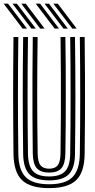

<svg xmlns="http://www.w3.org/2000/svg" viewBox="-36 -998 510 1028"><path d="M227.2 9.2Q127 9.2 82.4 -33Q37.8 -75.2 36.2 -174Q35.5 -248 34.9 -325.9Q34.2 -403.8 34.2 -483.2Q34.2 -562.8 34.8 -642.5Q35.2 -722.2 36.2 -800H62.2Q61.2 -724.2 60.6 -645Q60 -565.8 60 -485.6Q60 -405.5 60.6 -327.1Q61.2 -248.8 62.2 -174.2Q63.5 -87.5 101.8 -49.5Q140 -11.5 227.2 -11.5Q314 -11.5 352 -49.5Q390 -87.5 391.5 -174.2Q392.5 -248.2 393 -326Q393.5 -403.8 393.5 -483.4Q393.5 -563 393 -642.8Q392.5 -722.5 391.5 -800H417.2Q418.5 -699 419 -593.5Q419.5 -488 419.1 -382.1Q418.8 -276.2 417.2 -174Q416 -75 371.4 -32.9Q326.8 9.2 227.2 9.2ZM227.2 -32.2Q153.8 -32.2 121.4 -65.1Q89 -98 88 -173.8Q87 -254.2 86.4 -330.4Q85.8 -406.5 85.8 -481.9Q85.8 -557.2 86.2 -635.9Q86.8 -714.5 88 -800H113.8Q112.8 -716 112.1 -636.1Q111.5 -556.2 111.6 -479.1Q111.8 -402 112.2 -326.2Q112.8 -250.5 113.8 -174.8Q114.8 -109.5 140.9 -81.4Q167 -53.2 227.2 -53.2Q287 -53.2 313 -81.4Q339 -109.5 339.8 -174.8Q341 -250 341.5 -327.9Q342 -405.8 342 -484.9Q342 -564 341.5 -643.2Q341 -722.5 339.8 -800H365.5Q366.8 -714.8 367.2 -634.6Q367.8 -554.5 367.8 -477.8Q367.8 -401 367.1 -325.5Q366.5 -250 365.5 -173.8Q364.8 -98.5 332.9 -65.4Q301 -32.2 227.2 -32.2ZM227.2 -74Q181.5 -74 161 -97.4Q140.5 -120.8 139.5 -175.8Q138.2 -273.5 137.8 -378.2Q137.2 -483 137.8 -589.8Q138.2 -696.5 139.5 -800H165.5Q164.5 -726.2 163.9 -650Q163.2 -573.8 163.2 -495.5Q163.2 -417.2 163.8 -337.2Q164.2 -257.2 165.8 -175.8Q166.2 -131.2 180.9 -113Q195.5 -94.8 227.2 -94.8Q258.8 -94.8 273 -113Q287.2 -131.2 288 -175.8Q289.5 -282.5 290 -387Q290.5 -491.5 290 -594.5Q289.5 -697.5 288.2 -800H314Q315.2 -725 315.8 -645.9Q316.2 -566.8 316.2 -487Q316.2 -407.2 315.8 -328.6Q315.2 -250 314 -175.8Q313 -120.5 292.8 -97.2Q272.5 -74 227.2 -74ZM179.2 -845 78 -978.5H101.5L202.8 -845ZM84.8 -845 -16.5 -978.5H7L108.5 -845ZM132 -845 30.8 -978.5H54.2L155.8 -845ZM351 -845 249.5 -978.5H273.2L374.5 -845ZM256.5 -845 155.2 -978.5H178.8L280 -845ZM303.8 -845 202.5 -978.5H226L327.2 -845Z"/></svg>

Font: Big Shoulders Inline Display Thin ExtraBold
Style: Regular
Weight: 800
Version: Version 2.002